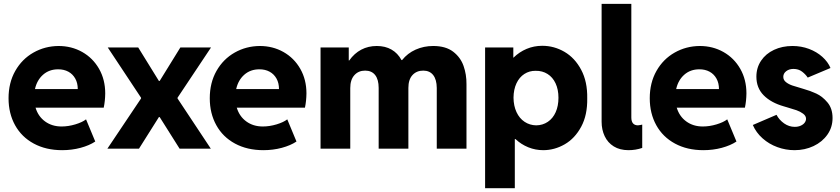

<svg xmlns="http://www.w3.org/2000/svg" viewBox="-20 -772 4364 997"><path d="M24.4 -261.7Q24.4 -342.3 59.3 -403.8Q94.2 -465.3 153.8 -499Q213.4 -532.7 284.2 -533.2Q351.6 -533.2 407 -502Q462.4 -470.7 494.4 -414.6Q526.4 -358.4 526.4 -287.1Q525.9 -247.6 518.6 -212.9H164.6Q178.2 -167.5 214.1 -141.4Q250 -115.2 299.8 -115.2Q335 -115.2 371.3 -126.2Q407.7 -137.2 426.8 -152.3L474.6 -37.1Q443.8 -16.6 398.4 -4.4Q353 7.8 302.7 7.8Q218.8 7.8 155.5 -26.4Q92.3 -60.5 58.3 -121.8Q24.4 -183.1 24.4 -261.7ZM383.8 -309.6Q383.8 -340.8 370.8 -364Q357.9 -387.2 335 -399.7Q312 -412.1 282.2 -412.1Q235.4 -412.1 203.6 -384Q171.9 -356 161.6 -309.6Z M809.1 -164.1H805.2L701.7 0H537.6L712.4 -260.7V-264.6L539.6 -525.4H697.8L805.2 -351.6H809.1L916.5 -525.4H1075.7L901.9 -264.6V-260.7L1074.7 0H912.6Z M1069.3 -261.7Q1069.3 -342.3 1104.2 -403.8Q1139.2 -465.3 1198.7 -499Q1258.3 -532.7 1329.1 -533.2Q1396.5 -533.2 1451.9 -502Q1507.3 -470.7 1539.3 -414.6Q1571.3 -358.4 1571.3 -287.1Q1570.8 -247.6 1563.5 -212.9H1209.5Q1223.1 -167.5 1259 -141.4Q1294.9 -115.2 1344.7 -115.2Q1379.9 -115.2 1416.3 -126.2Q1452.6 -137.2 1471.7 -152.3L1519.5 -37.1Q1488.8 -16.6 1443.4 -4.4Q1397.9 7.8 1347.7 7.8Q1263.7 7.8 1200.4 -26.4Q1137.2 -60.5 1103.3 -121.8Q1069.3 -183.1 1069.3 -261.7ZM1428.7 -309.6Q1428.7 -340.8 1415.8 -364Q1402.8 -387.2 1379.9 -399.7Q1356.9 -412.1 1327.1 -412.1Q1280.3 -412.1 1248.5 -384Q1216.8 -356 1206.5 -309.6Z M1644.5 -525.4H1791V-458H1793.5Q1819.8 -495.1 1856 -514.2Q1892.1 -533.2 1936.5 -533.2Q1980.5 -533.2 2012.9 -514.6Q2045.4 -496.1 2064.9 -460H2067.9Q2096.2 -495.6 2138.4 -514.4Q2180.7 -533.2 2229.5 -533.2Q2294.4 -533.2 2333 -503.7Q2371.6 -474.1 2387.2 -429.4Q2402.8 -384.8 2402.3 -335V0H2248V-315.4Q2247.6 -358.9 2229.5 -382.1Q2211.4 -405.3 2177.7 -405.3Q2143.1 -405.3 2121.8 -382.1Q2100.6 -358.9 2100.6 -315.4V0H1946.3V-315.4Q1946.3 -358.9 1928.2 -382.1Q1910.2 -405.3 1876 -405.3Q1841.3 -405.3 1820.1 -381.6Q1798.8 -357.9 1798.8 -314.5V0H1644.5Z M2499 -525.4H2645.5V-472.7H2646.5Q2676.3 -502 2714.4 -518.1Q2752.4 -534.2 2795.9 -534.2Q2857.4 -534.2 2911.4 -502.7Q2965.3 -471.2 2998 -409.4Q3030.8 -347.7 3029.3 -261.7Q3030.8 -174.8 2998 -114Q2965.3 -53.2 2912.4 -22.7Q2859.4 7.8 2800.8 7.8Q2760.3 7.8 2723.4 -7.1Q2686.5 -22 2656.7 -49.8H2653.3V205.1H2499ZM2879.9 -264.6Q2879.9 -307.1 2865 -339.1Q2850.1 -371.1 2823.2 -387.9Q2796.4 -404.8 2761.7 -404.3Q2729 -404.8 2702.9 -387.9Q2676.8 -371.1 2661.9 -339.4Q2647 -307.6 2646.5 -264.6Q2647 -222.2 2662.1 -189.7Q2677.2 -157.2 2704.1 -139.4Q2731 -121.6 2764.6 -121.1Q2798.3 -121.6 2824.7 -139.4Q2851.1 -157.2 2865.5 -189.5Q2879.9 -221.7 2879.9 -264.6Z M3104 -139.6V-752H3258.3V-162.1Q3258.3 -121.6 3292.5 -121.1Q3298.8 -121.6 3304.9 -122.8Q3311 -124 3314.9 -125V-3.9Q3280.8 7.8 3243.7 7.8Q3198.7 7.8 3167.2 -11.7Q3135.7 -31.2 3119.9 -64.9Q3104 -98.6 3104 -139.6Z M3354 -261.7Q3354 -342.3 3388.9 -403.8Q3423.8 -465.3 3483.4 -499Q3543 -532.7 3613.8 -533.2Q3681.2 -533.2 3736.6 -502Q3792 -470.7 3824 -414.6Q3856 -358.4 3856 -287.1Q3855.5 -247.6 3848.1 -212.9H3494.1Q3507.8 -167.5 3543.7 -141.4Q3579.6 -115.2 3629.4 -115.2Q3664.6 -115.2 3700.9 -126.2Q3737.3 -137.2 3756.3 -152.3L3804.2 -37.1Q3773.4 -16.6 3728 -4.4Q3682.6 7.8 3632.3 7.8Q3548.3 7.8 3485.1 -26.4Q3421.9 -60.5 3387.9 -121.8Q3354 -183.1 3354 -261.7ZM3713.4 -309.6Q3713.4 -340.8 3700.4 -364Q3687.5 -387.2 3664.6 -399.7Q3641.6 -412.1 3611.8 -412.1Q3564.9 -412.1 3533.2 -384Q3501.5 -356 3491.2 -309.6Z M3889.2 -123 4012.2 -175.8Q4026.4 -148.9 4051.8 -131.1Q4077.1 -113.3 4106.9 -113.3Q4124.5 -113.3 4137.9 -119.4Q4151.4 -125.5 4158.4 -135Q4165.5 -144.5 4165.5 -155.3Q4165.5 -170.4 4150.4 -181.6Q4135.3 -192.9 4115.7 -199.7Q4096.2 -206.5 4066.9 -214.8Q4055.2 -218.8 4050.3 -219.7Q3983.4 -238.8 3945.6 -277.1Q3907.7 -315.4 3907.7 -374Q3907.7 -420.4 3932.1 -456.8Q3956.5 -493.2 3999.3 -513.2Q4042 -533.2 4095.2 -533.2Q4140.6 -533.2 4180.9 -518.1Q4221.2 -502.9 4250.2 -476.8Q4279.3 -450.7 4292.5 -418.9L4174.3 -369.1Q4163.1 -386.2 4144.8 -400.1Q4126.5 -414.1 4100.1 -414.1Q4077.6 -414.1 4062.5 -402.3Q4047.4 -390.6 4047.4 -373Q4047.4 -356.4 4061.3 -345.5Q4075.2 -334.5 4094.7 -327.9Q4114.3 -321.3 4151.9 -310.5Q4187 -300.8 4218.8 -286.1Q4250.5 -271.5 4276.9 -240Q4303.2 -208.5 4303.2 -159.2Q4303.2 -110.8 4276.4 -72.8Q4249.5 -34.7 4204.3 -13.4Q4159.2 7.8 4106 7.8Q4059.6 7.8 4016.4 -8.1Q3973.1 -23.9 3939.7 -53.7Q3906.2 -83.5 3889.2 -123Z"/></svg>

Font: Reddit Sans Vanilla ExtraBold
Style: Regular
Weight: 800
Designer: Stephen Hutchings
Foundry: Reddit
Version: Version 1.013